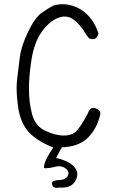

<svg xmlns="http://www.w3.org/2000/svg" viewBox="-20 -775 540 913"><path d="M325.2 -747.6Q301.8 -754.9 278.6 -754.9Q255.4 -754.9 232.4 -748Q213.4 -738.3 180.2 -715.3Q147 -692.9 114 -624.5Q81.1 -556.2 74.5 -504.6Q67.9 -453.1 61.5 -398.9Q59.1 -378.9 59.1 -355.5Q59.1 -317.4 65.4 -271Q75.2 -197.8 109.9 -154.8Q145 -111.3 224.1 -77.1L232.9 -73.2L227.5 -64.9Q199.2 -22 190.9 5.9Q189 13.7 189 17.8Q189 22 190.2 23.4Q191.4 24.9 194.1 24.9Q196.8 24.9 199.2 24.9Q215.8 24.9 238.8 19Q249.5 15.6 259.8 15.6Q276.9 15.6 290.5 24.9Q305.7 35.2 305.7 48.8Q305.7 56.2 300.8 63.5Q289.1 81.5 255.9 81.5Q253.9 81.5 252.4 81.5Q236.3 83.5 230 88.9Q227.1 90.8 227.1 96.7Q227.1 103 231.9 112.3Q240.7 118.2 251.5 118.2Q256.3 118.2 263.2 116.7Q269.5 117.2 274.4 117.2Q319.8 117.2 337.4 86.4Q347.7 69.3 347.7 54.2Q347.7 39.1 337.9 24.9Q317.4 -5.4 256.8 -21.5L246.6 -23.9L274.4 -74.7H278.8Q356.9 -78.6 398.9 -121.1Q440.9 -163.6 456.1 -228.5Q457 -233.4 457 -237.3Q457 -246.1 450.2 -251Q434.6 -262.2 423.3 -262.2Q419.9 -262.2 416.5 -261Q413.1 -259.8 409.2 -255.9Q401.4 -248 395.5 -231Q356.9 -160.6 335.9 -145Q315.4 -130.4 282.2 -130.4Q244.6 -130.4 196.3 -152.8Q148.4 -174.8 133.3 -229Q117.7 -284.7 117.7 -353Q117.7 -412.6 129.4 -489.7Q142.6 -573.7 178.7 -624Q215.3 -674.8 257.3 -690.4Q272.9 -696.3 287.6 -696.3Q313.5 -696.3 334.5 -678.2Q364.7 -651.9 378.4 -628.9Q390.1 -608.4 403.3 -592.8Q414.1 -588.9 421.4 -588.9Q431.6 -588.9 438.2 -595.5Q444.8 -602.1 448.2 -615.7Q431.2 -669.4 395 -705.6Q365.7 -734.9 325.2 -747.6Z"/></svg>

Font: NaikaiFont
Style: Light
Weight: 300
Version: Version 1.89